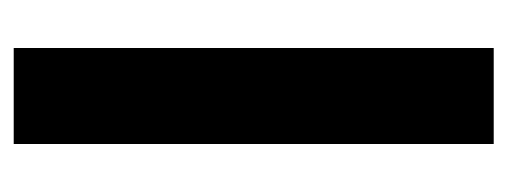

<svg xmlns="http://www.w3.org/2000/svg" viewBox="-250 -490 740 280"><g transform="rotate(-90 120.0 -350.0)"><path d="M190 0H50V-700H190V0Z"/></g></svg>

Font: CAT North
Style: Regular
Weight: 400
Designer: Peter Wiegel
Foundry: Peter Wiegel
Version: Version 1.000